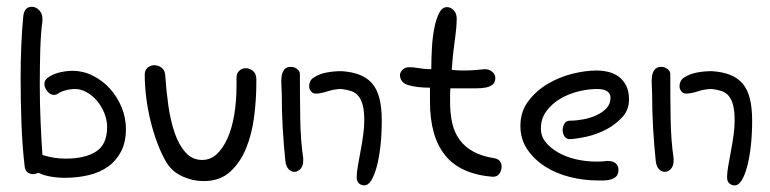

<svg xmlns="http://www.w3.org/2000/svg" viewBox="-20 -524 2278 568"><path d="M105.5 -461.9Q100.6 -425.8 99.1 -376Q97.7 -326.2 97.7 -272.5Q97.7 -216.8 100.1 -163.1Q102.5 -109.4 105.5 -65.4Q125 -59.6 141.6 -57.1Q158.2 -54.7 173.8 -54.7Q231.4 -54.7 264.2 -75.7Q296.9 -96.7 296.9 -148.4Q296.9 -168.9 288.6 -189.5Q280.3 -210 267.1 -225.6Q253.9 -241.2 236.8 -251Q219.7 -260.7 202.1 -260.7Q188.5 -260.7 173.8 -256.8Q159.2 -252.9 148.4 -245.1Q145.5 -243.2 139.6 -243.2Q128.9 -243.2 120.1 -253.9Q111.3 -264.6 111.3 -275.4Q111.3 -286.1 120.6 -293.5Q129.9 -300.8 143.1 -305.7Q156.2 -310.5 169.9 -312.5Q183.6 -314.5 193.4 -314.5Q226.6 -314.5 255.4 -299.8Q284.2 -285.2 305.7 -261.2Q327.1 -237.3 339.8 -206.5Q352.5 -175.8 352.5 -142.6Q352.5 -103.5 338.4 -76.2Q324.2 -48.8 299.8 -31.2Q275.4 -13.7 242.2 -5.9Q209 2 171.9 2Q150.4 2 130.4 -1.5Q110.4 -4.9 93.8 -12.7Q84 -8.8 78.1 -8.8Q68.4 -8.8 61 -14.6Q53.7 -20.5 52.7 -34.2Q45.9 -91.8 43.5 -159.2Q41 -226.6 41 -293.9Q41 -343.8 43 -389.6Q44.9 -435.5 48.8 -475.6Q51.8 -503.9 74.2 -503.9Q85.9 -503.9 95.7 -494.1Q105.5 -484.4 105.5 -467.8Z M738.3 -292V-276.4Q738.3 -230.5 731.9 -179.7Q725.6 -128.9 708.5 -86.4Q691.4 -43.9 661.1 -16.1Q630.9 11.7 583 11.7Q548.8 11.7 517.1 -3.4Q485.4 -18.6 468.8 -49.8Q456.1 -72.3 444.8 -102.5Q433.6 -132.8 425.3 -166.5Q417 -200.2 412.6 -235.4Q408.2 -270.5 408.2 -303.7Q408.2 -316.4 416.5 -323.7Q424.8 -331.1 436.5 -331.1Q448.2 -331.1 458 -323.7Q467.8 -316.4 468.8 -301.8Q471.7 -256.8 478 -211.9Q484.4 -167 496.6 -131.3Q508.8 -95.7 528.8 -73.2Q548.8 -50.8 578.1 -50.8Q602.5 -50.8 621.1 -67.9Q639.6 -85 652.8 -114.3Q666 -143.6 672.9 -184.1Q679.7 -224.6 679.7 -271.5V-293.9Q679.7 -307.6 688 -314.9Q696.3 -322.3 707 -322.3Q717.8 -322.3 727.5 -314.9Q737.3 -307.6 738.3 -292Z M910.2 -295.9Q925.8 -305.7 946.8 -309.6Q967.8 -313.5 990.2 -313.5Q1021.5 -311.5 1043.9 -302.7Q1066.4 -293.9 1081.1 -276.9Q1095.7 -259.8 1102.5 -232.9Q1109.4 -206.1 1109.4 -167Q1109.4 -127 1105.5 -92.3Q1101.6 -57.6 1094.7 -31.7Q1087.9 -5.9 1078.6 9.3Q1069.3 24.4 1057.6 24.4Q1048.8 24.4 1042 18.6Q1035.2 12.7 1035.2 0Q1035.2 -12.7 1038.6 -32.7Q1042 -52.7 1046.4 -75.7Q1050.8 -98.6 1054.2 -122.6Q1057.6 -146.5 1057.6 -167Q1057.6 -195.3 1053.2 -212.4Q1048.8 -229.5 1040.5 -239.7Q1032.2 -250 1019.5 -254.4Q1006.8 -258.8 990.2 -260.7Q969.7 -260.7 949.2 -253.9Q928.7 -247.1 914.1 -247.1Q905.3 -247.1 899.9 -253.9Q894.5 -260.7 894.5 -269.5Q894.5 -276.4 897.9 -283.7Q901.4 -291 910.2 -295.9ZM867.2 -305.7Q867.2 -241.2 868.2 -175.3Q869.1 -109.4 877 -55.7V-48.8Q877 -32.2 868.7 -23.9Q860.4 -15.6 850.6 -15.6Q841.8 -15.6 834 -23.4Q826.2 -31.2 824.2 -47.9Q819.3 -94.7 816.4 -144.5Q813.5 -194.3 813.5 -247.1Q813.5 -257.8 812.5 -271.5Q811.5 -285.2 813 -297.4Q814.5 -309.6 820.8 -317.9Q827.1 -326.2 840.8 -326.2Q850.6 -326.2 858.9 -319.8Q867.2 -313.5 867.2 -305.7Z M1437.5 -1Q1341.8 -8.8 1296.9 -64.5Q1252 -120.1 1252 -223.6V-264.6Q1213.9 -264.6 1188.5 -272Q1163.1 -279.3 1163.1 -303.7Q1165 -312.5 1171.9 -318.8Q1178.7 -325.2 1191.4 -325.2Q1203.1 -325.2 1219.7 -322.3Q1236.3 -319.3 1255.9 -319.3Q1255.9 -350.6 1257.8 -383.3Q1259.8 -416 1265.1 -442.4Q1270.5 -468.8 1279.3 -485.8Q1288.1 -502.9 1302.7 -502.9Q1313.5 -502.9 1322.3 -493.7Q1331.1 -484.4 1331.1 -468.8Q1331.1 -444.3 1325.2 -403.3Q1319.3 -362.3 1316.4 -317.4Q1324.2 -316.4 1332.5 -315.9Q1340.8 -315.4 1349.6 -315.4Q1365.2 -315.4 1381.3 -316.4Q1397.5 -317.4 1414.1 -319.3Q1427.7 -319.3 1436.5 -311.5Q1445.3 -303.7 1445.3 -293.9Q1445.3 -280.3 1437.5 -273.9Q1429.7 -267.6 1417.5 -265.1Q1405.3 -262.7 1389.2 -262.7Q1373 -262.7 1357.4 -262.7H1312.5Q1311.5 -252 1311.5 -242.2Q1311.5 -232.4 1311.5 -222.7Q1311.5 -187.5 1317.9 -159.7Q1324.2 -131.8 1339.8 -110.4Q1355.5 -88.9 1380.9 -75.2Q1406.2 -61.5 1443.4 -55.7Q1454.1 -53.7 1459 -46.9Q1463.9 -40 1463.9 -31.2Q1463.9 -19.5 1457.5 -10.3Q1451.2 -1 1437.5 -1Z M1777.3 -47.9Q1793.9 -47.9 1801.8 -40.5Q1809.6 -33.2 1809.6 -21.5Q1809.6 -8.8 1803.2 -2.4Q1796.9 3.9 1787.6 6.8Q1778.3 9.8 1767.1 9.8Q1755.9 9.8 1747.1 9.8Q1706.1 9.8 1665.5 -0.5Q1625 -10.7 1592.8 -31.2Q1560.5 -51.8 1540 -82Q1519.5 -112.3 1519.5 -151.4Q1519.5 -193.4 1542.5 -224.1Q1565.4 -254.9 1599.6 -275.4Q1633.8 -295.9 1672.9 -305.7Q1711.9 -315.4 1745.1 -315.4Q1761.7 -315.4 1778.8 -311.5Q1795.9 -307.6 1809.6 -297.9Q1823.2 -288.1 1832 -271.5Q1840.8 -254.9 1840.8 -229.5Q1840.8 -199.2 1821.3 -177.7Q1801.8 -156.2 1774.4 -141.6Q1747.1 -127 1716.8 -120.1Q1686.5 -113.3 1666 -112.3Q1655.3 -112.3 1649.9 -120.6Q1644.5 -128.9 1644.5 -139.6Q1644.5 -148.4 1649.4 -157.7Q1654.3 -167 1666 -167Q1684.6 -167 1705.6 -170.9Q1726.6 -174.8 1744.6 -183.1Q1762.7 -191.4 1774.4 -204.1Q1786.1 -216.8 1786.1 -234.4Q1786.1 -260.7 1746.1 -260.7Q1719.7 -260.7 1690.4 -253.4Q1661.1 -246.1 1636.7 -231.4Q1612.3 -216.8 1596.2 -194.8Q1580.1 -172.9 1580.1 -143.6Q1580.1 -121.1 1594.2 -103.5Q1608.4 -85.9 1631.3 -72.8Q1654.3 -59.6 1684.1 -52.7Q1713.9 -45.9 1746.1 -45.9Q1753.9 -45.9 1761.7 -46.4Q1769.5 -46.9 1777.3 -47.9Z M2005.9 -295.9Q2021.5 -305.7 2042.5 -309.6Q2063.5 -313.5 2085.9 -313.5Q2117.2 -311.5 2139.6 -302.7Q2162.1 -293.9 2176.8 -276.9Q2191.4 -259.8 2198.2 -232.9Q2205.1 -206.1 2205.1 -167Q2205.1 -127 2201.2 -92.3Q2197.3 -57.6 2190.4 -31.7Q2183.6 -5.9 2174.3 9.3Q2165 24.4 2153.3 24.4Q2144.5 24.4 2137.7 18.6Q2130.9 12.7 2130.9 0Q2130.9 -12.7 2134.3 -32.7Q2137.7 -52.7 2142.1 -75.7Q2146.5 -98.6 2149.9 -122.6Q2153.3 -146.5 2153.3 -167Q2153.3 -195.3 2148.9 -212.4Q2144.5 -229.5 2136.2 -239.7Q2127.9 -250 2115.2 -254.4Q2102.5 -258.8 2085.9 -260.7Q2065.4 -260.7 2044.9 -253.9Q2024.4 -247.1 2009.8 -247.1Q2001 -247.1 1995.6 -253.9Q1990.2 -260.7 1990.2 -269.5Q1990.2 -276.4 1993.7 -283.7Q1997.1 -291 2005.9 -295.9ZM1962.9 -305.7Q1962.9 -241.2 1963.9 -175.3Q1964.8 -109.4 1972.7 -55.7V-48.8Q1972.7 -32.2 1964.4 -23.9Q1956.1 -15.6 1946.3 -15.6Q1937.5 -15.6 1929.7 -23.4Q1921.9 -31.2 1919.9 -47.9Q1915 -94.7 1912.1 -144.5Q1909.2 -194.3 1909.2 -247.1Q1909.2 -257.8 1908.2 -271.5Q1907.2 -285.2 1908.7 -297.4Q1910.2 -309.6 1916.5 -317.9Q1922.9 -326.2 1936.5 -326.2Q1946.3 -326.2 1954.6 -319.8Q1962.9 -313.5 1962.9 -305.7Z"/></svg>

Font: Hi Melody Cyrillic
Style: Regular
Weight: 400
Version: Version 0.90 April 10, 2018